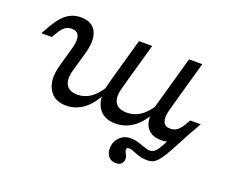

<svg xmlns="http://www.w3.org/2000/svg" viewBox="-104 -593 1143 956"><g transform="rotate(20 467.5 -114.5)"><path d="M586.3 197.6Q561.3 197.6 547.2 181.5Q533.1 165.3 533.1 138.7Q533.1 102.4 556.5 79Q579.8 55.6 614.5 55.6Q637.1 55.6 656.5 61.7Q675.8 67.7 692.7 74.2Q709.7 80.6 725 80.6Q737.1 80.6 746.8 73.4Q756.5 66.1 766.5 50.4Q776.6 34.7 789.9 8.5Q803.2 -17.7 823.4 -55.6L890.3 -82.3Q853.2 -10.5 829.8 32.3Q806.5 75 790.3 96Q774.2 116.9 760.1 123.8Q746 130.6 727.4 130.6Q708.1 130.6 693.1 127Q678.2 123.4 666.1 118.1Q654 112.9 643.1 109.3Q632.3 105.6 622.6 105.6Q610.5 105.6 610.5 116.9Q610.5 123.4 614.1 130.2Q617.7 137.1 621.4 144.4Q625 151.6 625 161.3Q625 176.6 614.9 187.1Q604.8 197.6 586.3 197.6ZM240.3 -206.5 228.2 -163.7Q213.7 -112.9 229.8 -85.1Q246 -57.3 289.5 -57.3Q327.4 -57.3 359.7 -79.8Q391.9 -102.4 416.9 -146V-107.3Q387.9 -48.4 346.4 -17.7Q304.8 12.9 254.8 12.9Q189.5 12.9 162.9 -35.9Q136.3 -84.7 157.3 -160.5L170.2 -206.5ZM499.2 -206.5 487.9 -165.3Q472.6 -113.7 489.1 -85.5Q505.6 -57.3 550.8 -57.3Q590.3 -57.3 623 -79.4Q655.6 -101.6 682.3 -146V-107.3Q652.4 -48.4 610.5 -17.7Q568.5 12.9 516.1 12.9Q450 12.9 422.6 -35.5Q395.2 -83.9 416.9 -162.1L429 -206.5ZM170.2 -206.5 188.7 -273.4Q199.2 -312.1 190.3 -334.3Q181.5 -356.5 152.4 -356.5Q131.5 -356.5 116.5 -345.2Q101.6 -333.9 89.5 -312.9L72.6 -283.9H16.9L36.3 -318.5Q58.1 -357.3 79 -380.6Q100 -404 123.8 -414.9Q147.6 -425.8 175.8 -425.8Q214.5 -425.8 237.5 -407.7Q260.5 -389.5 266.1 -354.4Q271.8 -319.4 258.1 -269.4L240.3 -206.5ZM429 -206.5 487.1 -412.9H557.3L499.2 -206.5ZM694.4 -206.5 752.4 -412.9H822.6L764.5 -206.5ZM746 -139.5Q735.5 -100.8 744.4 -78.6Q753.2 -56.5 782.3 -56.5Q803.2 -56.5 818.1 -68.1Q833.1 -79.8 845.2 -100L862.1 -129H917.7L898.4 -94.4Q877.4 -56.5 856 -32.7Q834.7 -8.9 811.3 2Q787.9 12.9 758.9 12.9Q720.2 12.9 697.2 -5.2Q674.2 -23.4 668.5 -58.5Q662.9 -93.5 676.6 -143.5L694.4 -206.5H764.5Z"/></g></svg>

Font: Playfair 5pt SemiExpanded Light
Style: Italic
Weight: 300
Width: 6
Italic angle: -15.6°
Designer: Claus Eggers Sørensen
Foundry: Claus Eggers Sørensen
Version: Version 2.203